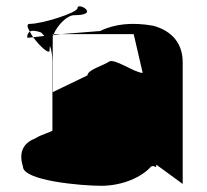

<svg xmlns="http://www.w3.org/2000/svg" viewBox="-20 -781 666 619"><path d="M54 -244C54 -198 244 -182 306 -182C375 -182 436 -210 465 -242C478 -254 484 -232 484 -250L569 -188V-580C569 -652 522 -685 474 -698C407 -710 349 -704 303 -681L177 -671H411L440 -546C414 -546 348 -595 331 -582C314 -570 262 -556 262 -538L150 -484V-664C151 -665 151 -667 152 -668H150V-671H153C167 -703 198 -732 219 -732C306 -732 230 -776 230 -755C230 -740 116 -704 76 -704C65 -704 68 -693 76 -679C83 -683 95 -683 113 -676C116 -673 119 -669 123 -665L87 -661C108 -632 140 -603 140 -619C140 -623 140 -628 141 -633C146 -620 149 -602 149 -580V-360C144 -355 112 -347 94 -335C63 -323 37 -298 54 -244ZM68 -659C67 -668 70 -675 76 -679C79 -673 83 -667 87 -661ZM152 -668C152 -669 153 -670 153 -671H177Z"/></svg>

Font: bitstorm
Style: suext
Weight: 400
Version: Version 0.2